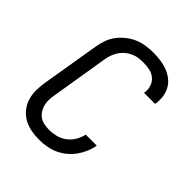

<svg xmlns="http://www.w3.org/2000/svg" viewBox="-206 -873 1012 1012"><g transform="rotate(45 300.0 -367.5)"><path d="M252 8Q221 8 191 2.5Q161 -3 136 -17Q111 -31 92.5 -53.5Q74 -76 65 -104Q56 -132 56 -163Q56 -194 61 -225L115 -550Q119 -577 128.5 -603.5Q138 -630 155 -653Q172 -676 195.5 -694.5Q219 -713 245 -724Q271 -735 298.5 -739Q326 -743 352 -743Q380 -743 406.5 -739.5Q433 -736 457 -727Q481 -718 501.5 -702.5Q522 -687 534.5 -665Q547 -643 551 -616.5Q555 -590 551 -563Q551 -561 550.5 -560Q550 -559 550 -558H467Q467 -559 467.5 -559.5Q468 -560 468 -561Q472 -585 464.5 -607.5Q457 -630 440 -644.5Q423 -659 400 -664Q377 -669 352 -669Q334 -669 316 -666.5Q298 -664 280.5 -656Q263 -648 248 -635.5Q233 -623 222.5 -607Q212 -591 205.5 -573.5Q199 -556 196 -538L143 -213Q139 -194 139 -175Q139 -156 143.5 -139Q148 -122 158 -107Q168 -92 182.5 -82.5Q197 -73 215 -69.5Q233 -66 252 -66Q277 -66 303 -72.5Q329 -79 351 -95.5Q373 -112 387 -136Q401 -160 406 -185H488Q484 -159 473 -133Q462 -107 445.5 -84Q429 -61 406.5 -42.5Q384 -24 358 -12.5Q332 -1 305 3.5Q278 8 252 8Z"/></g></svg>

Font: Iosevka SS04 Extended Oblique
Style: Regular
Weight: 400
Width: 7
Italic angle: -9°
Monospace: yes
Designer: Belleve Invis
Foundry: Belleve Invis
Version: Version 19.0.0; ttfautohint (v1.8.4)